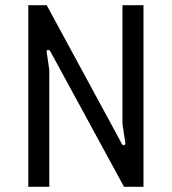

<svg xmlns="http://www.w3.org/2000/svg" viewBox="-20 -720 662 740"><path d="M89 0H170V-450L160 -519C158 -528 168 -532 174 -522L458 0H533V-700H452V-241L463 -171C465 -161 455 -156 450 -165L160 -700H89Z"/></svg>

Font: Finlandica
Style: Regular
Weight: 400
Designer: Niklas Ekholm, Juho Hiilivirta, Jaakko Suomalainen
Foundry: Helsinki Type Studio
Version: Version 2.000;Glyphs 3.2 (3202)